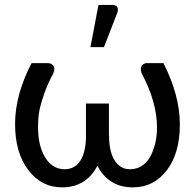

<svg xmlns="http://www.w3.org/2000/svg" viewBox="-20 -769 808 796"><path d="M178.7 -507.3Q191.9 -507.3 200.7 -497.1Q209.5 -486.8 201.2 -464.8Q164.1 -398.9 144 -314.5Q137.7 -283.2 137.7 -240.2Q138.2 -153.3 175.3 -104.5Q204.6 -67.4 247.6 -67.4Q290.5 -67.4 313 -102.5Q335.4 -137.7 336.4 -201.2V-339.8H431.6V-207.5H432.1Q432.1 -108.9 481 -77.6Q497.1 -67.4 517.6 -67.4Q592.3 -67.4 620.1 -161.6Q630.9 -197.8 630.9 -240.2Q630.9 -345.7 567.4 -464.8Q556.2 -495.1 579.1 -505.4Q585 -507.8 589.8 -507.3H657.7Q725.1 -374.5 725.6 -254.9Q726.1 -134.8 671.9 -63.5Q617.7 7.8 530.8 7.8Q430.7 7.8 383.8 -81.5Q336.4 7.8 237.3 7.8Q151.9 7.8 97.2 -64Q42.5 -135.7 42.5 -255.4Q42.5 -375 110.8 -507.3ZM446.8 -748.5Q460.9 -748.5 466.3 -739.3Q471.7 -730 465.8 -714.8L411.1 -573.7H355L388.2 -748.5Z"/></svg>

Font: Lato-Medium
Style: Regular
Weight: 500
Designer: Lukasz Dziedzic
Foundry: tyPoland Lukasz Dziedzic
Version: Version 2.006; 2014-01-15